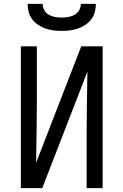

<svg xmlns="http://www.w3.org/2000/svg" viewBox="-20 -975 640 995"><path d="M88 0V-735H171V-441Q171 -364 169.5 -286.5Q168 -209 167 -131L401 -735H512V0H429V-294Q429 -371 430.5 -448.5Q432 -526 433 -604L199 0ZM300 -815Q279 -815 257.5 -817.5Q236 -820 216 -827Q196 -834 178 -846Q160 -858 147 -875Q134 -892 128.5 -913Q123 -934 123 -955H201Q201 -938 209.5 -922.5Q218 -907 233 -898.5Q248 -890 265.5 -887Q283 -884 300 -884Q317 -884 334.5 -887Q352 -890 367 -898.5Q382 -907 390.5 -922.5Q399 -938 399 -955H477Q477 -934 471.5 -913Q466 -892 453 -875Q440 -858 422 -846Q404 -834 384 -827Q364 -820 342.5 -817.5Q321 -815 300 -815Z"/></svg>

Font: R Plex Mono
Style: Regular
Weight: 400
Monospace: yes
Designer: Belleve Invis
Foundry: Belleve Invis
Version: Version 31.8.0